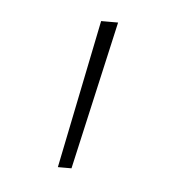

<svg xmlns="http://www.w3.org/2000/svg" viewBox="-31 -107 273 275"><g transform="rotate(5 106.0 30.0)"><path d="M61 136.7 104.5 -77.1H128.9L80.6 136.7Z"/></g></svg>

Font: Inter 28pt Thin
Style: Regular
Weight: 250
Designer: Rasmus Andersson
Foundry: rsms
Version: Version 4.001;git-66647c0bb